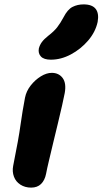

<svg xmlns="http://www.w3.org/2000/svg" viewBox="-20 -845 467 875"><path d="M122 10Q94 10 73 -3.5Q52 -17 43.5 -40Q35 -63 40 -89Q53 -154 61 -198.5Q69 -243 73.5 -276Q78 -309 83 -338.5Q88 -368 94 -400Q100 -430 120 -455.5Q140 -481 166 -497Q192 -513 216 -513Q248 -513 265.5 -489.5Q283 -466 275 -421Q271 -401 263 -364.5Q255 -328 244 -283.5Q233 -239 222.5 -194.5Q212 -150 203 -112.5Q194 -75 190 -53Q184 -23 167 -6.5Q150 10 122 10ZM212 -573Q180 -573 166.5 -587.5Q153 -602 157 -624Q161 -640 171 -653.5Q181 -667 200 -682Q226 -702 240.5 -720.5Q255 -739 270 -767Q288 -802 310.5 -813.5Q333 -825 361 -825Q400 -825 416 -804.5Q432 -784 425 -745Q415 -699 381.5 -660Q348 -621 303 -597Q258 -573 212 -573Z"/></svg>

Font: Shantell Sans
Style: Bold Italic
Weight: 700
Italic angle: -11°
Designer: Stephen Nixon, Anya Danilova, Shantell Martin
Foundry: Arrow Type
Version: Version 1.011;[c5ecc13dd]